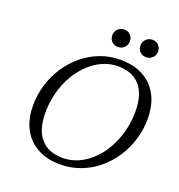

<svg xmlns="http://www.w3.org/2000/svg" viewBox="-152 -985 1046 1121"><g transform="rotate(20 371.5 -424.0)"><path d="M161.5 -245Q161.5 -139.5 209.2 -85Q257 -30.5 346 -30.5Q388 -30.5 427 -45Q466 -59.5 500.5 -86.2Q535 -113 563 -149.5Q591 -186 611.2 -230.8Q631.5 -275.5 642.5 -326Q653.5 -376.5 653.5 -430Q653.5 -535.5 606 -590Q558.5 -644.5 469.5 -644.5Q427.5 -644.5 388.2 -630Q349 -615.5 314.8 -588.8Q280.5 -562 252.2 -525.5Q224 -489 203.8 -444.2Q183.5 -399.5 172.5 -349.2Q161.5 -299 161.5 -245ZM735.5 -414Q735.5 -346.5 716.2 -284Q697 -221.5 661.8 -168Q626.5 -114.5 578 -74.5Q529.5 -34.5 470.2 -12.2Q411 10 344.5 10Q263 10 203.8 -22.2Q144.5 -54.5 112 -115.2Q79.5 -176 79.5 -261Q79.5 -328.5 98.8 -391Q118 -453.5 153.5 -507Q189 -560.5 237.5 -600.5Q286 -640.5 345 -662.8Q404 -685 470.5 -685Q552 -685 611.5 -652.8Q671 -620.5 703.2 -560Q735.5 -499.5 735.5 -414ZM427.5 -750Q403.5 -750 388.8 -765.5Q374 -781 374 -803Q374 -818.5 381 -830.8Q388 -843 400.8 -850.8Q413.5 -858.5 429.5 -858.5Q453.5 -858.5 468.2 -842.8Q483 -827 483 -805.5Q483 -790 476 -777.5Q469 -765 456.5 -757.5Q444 -750 427.5 -750ZM602.5 -750Q578.5 -750 563.8 -765.5Q549 -781 549 -803Q549 -818.5 556 -830.8Q563 -843 575.8 -850.8Q588.5 -858.5 604.5 -858.5Q628.5 -858.5 643.2 -842.8Q658 -827 658 -805.5Q658 -790 651 -777.5Q644 -765 631.5 -757.5Q619 -750 602.5 -750Z"/></g></svg>

Font: Newsreader 24pt
Style: Italic
Weight: 400
Italic angle: -17°
Designer: Hugues Gentile
Foundry: Production Type
Version: Version 1.003